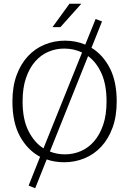

<svg xmlns="http://www.w3.org/2000/svg" viewBox="-20 -854 686 1020"><path d="M301 -710H259L349 -834H412ZM488 -753 522 -740 466 -600Q526 -564 563 -493Q600 -422 600 -315Q600 -236 578 -176Q556 -116 518 -75Q480 -34 429 -13Q378 8 321 8Q271 8 228 -7L167 146L132 132L193 -21Q127 -56 86.5 -129Q46 -202 46 -315Q46 -394 68 -454Q90 -514 128 -555Q166 -596 217 -617Q268 -638 325 -638Q383 -638 433 -617ZM100 -315Q100 -220 131 -158.5Q162 -97 211 -66L416 -575Q372 -596 321 -596Q277 -596 237 -579Q197 -562 166.5 -527Q136 -492 118 -439.5Q100 -387 100 -315ZM325 -34Q369 -34 409 -51Q449 -68 479.5 -103Q510 -138 528 -190.5Q546 -243 546 -315Q546 -405 519 -464.5Q492 -524 448 -556L245 -49Q282 -34 325 -34Z"/></svg>

Font: Ek Mukta ExtraLight
Style: Regular
Weight: 275
Designer: Girish Dalvi and Yashodeep Gholap
Foundry: Ek Type
Version: Version 2.538;PS 1.002;hotconv 16.6.51;makeotf.lib2.5.65220;